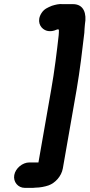

<svg xmlns="http://www.w3.org/2000/svg" viewBox="-20 -775 434 929"><path d="M49 72C43 105 67 134 100 134H128C138 134 146 134 151 133C173 133 198 128 215 122C246 111 277 79 284 40L351 -343C366 -430 379 -537 388 -616C389 -629 389 -644 391 -658C400 -709 386 -755 333 -755H285C264 -757 248 -752 231 -747C210 -738 194 -732 181 -712C157 -675 173 -642 197 -630C216 -620 239 -624 258 -633C261 -632 262 -632 265 -632C265 -623 265 -614 264 -605C256 -533 243 -426 228 -343L166 11H122C89 11 55 39 49 72Z"/></svg>

Font: Blanket
Style: BdObl
Weight: 700
Foundry: Cannot Into Space Fonts
Version: Version 0.9